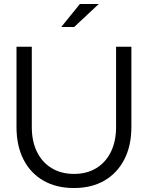

<svg xmlns="http://www.w3.org/2000/svg" viewBox="-20 -935 744 966"><path d="M352 11Q263 11 198 -26.5Q133 -64 98 -133Q63 -202 63 -296V-700H140V-296Q140 -224 166 -171Q192 -118 240 -89Q288 -60 352 -60Q417 -60 464.5 -89Q512 -118 538 -171Q564 -224 564 -296V-700H641V-296Q641 -202 605.5 -133Q570 -64 505.5 -26.5Q441 11 352 11ZM288 -799 382 -915H477L353 -799Z"/></svg>

Font: Red Hat Display VF
Style: Regular
Weight: 300
Designer: Pentagram, MCKL
Foundry: Pentagram, MCKL
Version: Version 1.023